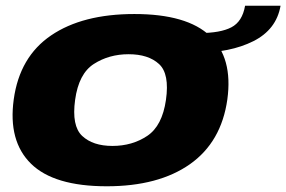

<svg xmlns="http://www.w3.org/2000/svg" viewBox="-20 -646 1000 671"><path d="M353 5Q168.5 5 88.2 -74Q8 -153 28 -298.5Q48.5 -447.5 158.5 -522.2Q268.5 -597 449.5 -597Q633.5 -597 714 -520.5Q794.5 -444 774.5 -298.5Q753.5 -149.5 643.8 -72.2Q534 5 353 5ZM373 -136Q442 -136 494.5 -171Q547 -206 560 -297Q573 -388 535.8 -422.2Q498.5 -456.5 429.5 -456.5Q361 -456.5 308 -422.5Q255 -388.5 242.5 -297Q230 -206 267.2 -171Q304.5 -136 373 -136ZM677 -530.5Q750 -530.5 788.5 -550.5Q827 -570.5 836.5 -626H960.5Q946 -542.5 865.2 -502Q784.5 -461.5 665 -461.5Z"/></svg>

Font: Anybody ExtraExpanded ExtraBold
Style: Italic
Weight: 800
Width: 8
Italic angle: -10°
Designer: Tyler Finck
Foundry: Etcetera Type Company
Version: Version 1.010; ttfautohint (v1.8.3) -l 8 -r 50 -G 200 -x 14 